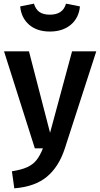

<svg xmlns="http://www.w3.org/2000/svg" viewBox="-20 -809 546 1047"><path d="M333 2Q301 100 236 154.5Q171 209 58 218L45 125Q97 117 128.5 102.5Q160 88 179 64Q198 40 214 0H170L2 -529H138L253 -85L373 -529H505ZM90 -774 165 -789Q175 -757 196 -743Q217 -729 252 -729Q287 -729 309 -743.5Q331 -758 340 -789L416 -774Q410 -711 366 -674Q322 -637 252 -637Q182 -637 139 -674Q96 -711 90 -774Z"/></svg>

Font: Fira Sans Medium
Style: Regular
Weight: 500
Designer: bBox Type GmbH & Carrois Corporate GbR & Edenspiekermann AG
Foundry: bBox Type GmbH & Carrois Corporate GbR & Edenspiekermann AG
Version: Version 4.301